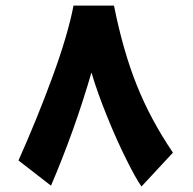

<svg xmlns="http://www.w3.org/2000/svg" viewBox="-20 -656 697 695"><path d="M606 -103.5C551.3 -184.1 507.8 -265.6 475.1 -347.7C442.4 -429.2 414.6 -525.4 392.6 -635.7H246.1C232.9 -566.9 208 -481.4 170.4 -378.9C132.8 -275.9 91.3 -174.8 46.9 -75.2L164.6 16.1C191.4 -46.4 217.8 -113.3 243.2 -184.1C268.6 -254.9 291 -324.7 311 -393.6C326.2 -342.3 345.7 -288.1 368.7 -231.9C391.6 -175.3 414.6 -124 437.5 -78.6C460 -33.2 478 -0.5 492.2 19Z"/></svg>

Font: SG Kara SemiBold
Style: Regular
Weight: 400
Designer: Damoon Khanjanzadeh
Version: Version 1.000